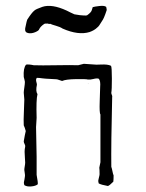

<svg xmlns="http://www.w3.org/2000/svg" viewBox="-20 -653 511 671"><path d="M301 -618 304 -628Q310 -630 327.5 -632Q345 -634 351 -629Q352 -627 353 -618Q353 -617 348 -603.5Q343 -590 340 -585Q338 -582 334 -575.5Q330 -569 327 -564.5Q324 -560 320 -557Q310 -547 293 -541Q254 -529 199 -553Q190 -559 175.5 -563Q161 -567 155 -570Q155 -569 152.5 -569.5Q150 -570 148 -570L145 -571Q142 -570 139.5 -570.5Q137 -571 134 -569Q121 -560 117 -551Q116 -546 103 -540.5Q90 -535 78 -537.5Q66 -540 68 -554Q74 -583 75 -584Q91 -609 100 -616Q105 -621 128 -629Q161 -640 213 -616Q220 -612 226 -609.5Q232 -607 240 -603L259 -600Q261 -600 271.5 -599Q282 -598 285 -600Q299 -610 301 -618ZM253 -425 273 -430Q312 -427 317 -427Q323 -427 334 -427.5Q345 -428 353.5 -427Q362 -426 368 -423Q371 -418 371 -378Q371 -338 369 -329Q369 -325 371 -321Q373 -317 372 -313Q368 -149 369 -70Q371 -65 373 -54.5Q375 -44 377 -40Q377 -25 376 -18Q362 -4 357 -3Q334 -7 325 -12Q323 -19 323.5 -22.5Q324 -26 326 -33.5Q328 -41 328 -44Q328 -61 327 -67L331 -86V-253Q327 -258 328.5 -299Q330 -340 330 -348Q332 -371 325 -378Q318 -380 306.5 -377Q295 -374 287 -375Q283 -377 246.5 -376.5Q210 -376 197 -370Q193 -371 186.5 -373.5Q180 -376 177 -376L141 -378Q137 -378 130 -379Q123 -380 118 -380.5Q113 -381 109 -381Q106 -378 106 -374Q106 -370 107.5 -365Q109 -360 109 -357Q104 -334 111 -324Q106 -305 108 -241Q108 -236 107 -225Q106 -214 106 -209Q106 -192 107 -157.5Q108 -123 108 -105V-42Q113 -15 112 -9Q105 -3 89.5 -1.5Q74 0 65 -6Q63 -13 63.5 -16Q64 -19 65.5 -26Q67 -33 67 -36Q68 -40 66.5 -48Q65 -56 65 -59Q65 -64 66.5 -72Q68 -80 68 -85Q68 -91 67 -102Q66 -113 66 -122.5Q66 -132 68 -140Q69 -144 66 -149.5Q63 -155 63 -159Q67 -183 70 -195Q69 -200 66.5 -206.5Q64 -213 63 -215Q62 -232 63.5 -263Q65 -294 65 -305Q65 -309 64 -317Q63 -325 63 -329Q63 -334 65 -347Q67 -360 67 -367Q67 -369 65.5 -374.5Q64 -380 63 -384Q61 -415 71 -427Q79 -429 98 -425Q124 -424 176.5 -425Q229 -426 253 -425ZM287 -362 288 -360 289 -359 288 -361Z"/></svg>

Font: FuturaRenner Light
Style: Regular
Weight: 300
Designer: BSozoo
Foundry: BSozoo
Version: Version 1.001;PS 001.001;hotconv 1.0.70;makeotf.lib2.5.58329